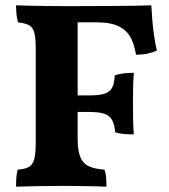

<svg xmlns="http://www.w3.org/2000/svg" viewBox="-20 -699 635 722"><path d="M40.4 3Q40.4 -18.4 41.7 -33.9Q43 -49.4 46.6 -61Q73.6 -63 88.3 -71.1Q103 -79.2 108.7 -100.7Q114.4 -122.2 114.4 -163V-514.2Q114.4 -554.4 109.3 -575Q104.2 -595.6 89.8 -603.7Q75.4 -611.8 47.8 -615Q44.2 -627.2 42.3 -643.3Q40.4 -659.4 40.4 -679Q61.2 -678 91.1 -677.5Q121 -677 154.4 -676.5Q187.8 -676 218.5 -676Q249.2 -676 272 -676V-177Q272 -134 281.6 -109.5Q291.2 -85 313.3 -74.3Q335.4 -63.6 373 -61Q377.8 -47.6 379.1 -30.6Q380.4 -13.6 380.4 3Q362.6 2 334.8 1.5Q307 1 275.9 0.5Q244.8 0 216 0Q169.6 0 119.2 1Q68.8 2 40.4 3ZM483.2 -193.6Q460.8 -193.6 444.3 -195.2Q427.8 -196.8 413.2 -201.6Q409.2 -247 389.1 -262.5Q369 -278 318.2 -278H255.2V-340.2H318.2Q372 -340.2 391.1 -356.2Q410.2 -372.2 411.2 -415.2Q426.6 -421 445.5 -423.1Q464.4 -425.2 483.2 -425.2Q481.2 -400.4 480.6 -372.2Q480 -344 480 -311.4Q480 -275.8 480.6 -246.3Q481.2 -216.8 483.2 -193.6ZM491.4 -493.4Q486 -527.4 472.8 -554.9Q459.6 -582.4 429 -598.7Q398.4 -615 343 -615H235.6L264.8 -676Q344.4 -676 398.8 -676.5Q453.2 -677 489 -677.5Q524.8 -678 549 -679Q550.4 -654.8 552.8 -623.6Q555.2 -592.4 559.8 -561.8Q564.4 -531.2 570 -509Q554.8 -502 536.2 -497.7Q517.6 -493.4 491.4 -493.4Z"/></svg>

Font: Vollkorn
Style: Regular
Weight: 400
Designer: Friedrich Althausen
Foundry: Friedrich Althausen
Version: Version 4.104